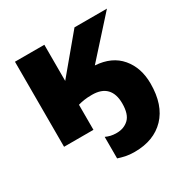

<svg xmlns="http://www.w3.org/2000/svg" viewBox="-174 -705 1055 1081"><g transform="rotate(-30 353.0 -164.5)"><path d="M666 -65Q666 74 594 149Q522 224 397 224Q363 224 338 218.5Q313 213 292 206V66Q307 73 323.5 77Q340 81 362 81Q410 81 441 51.5Q472 22 472 -48Q472 -110 441 -142.5Q410 -175 348 -175Q317 -175 295.5 -171.5Q274 -168 257 -163V0H66V-553H257V-318L453 -553H664L445 -310Q552 -303 609 -235.5Q666 -168 666 -65Z"/></g></svg>

Font: Noto Sans Black
Style: Regular
Weight: 900
Designer: Monotype Design Team
Foundry: Monotype Imaging Inc.
Version: Version 2.007